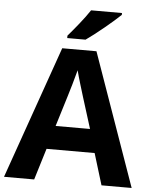

<svg xmlns="http://www.w3.org/2000/svg" viewBox="-61 -984 812 1034"><g transform="rotate(5 345.0 -467.0)"><path d="M556 -924V-934H389C360 -889 306 -824 274 -787V-774H373C424 -809 518 -887 556 -924ZM527 0H690L437 -717H252L0 0H163L215 -170H475ZM387 -463 439 -297H253L304 -463C311 -485 335 -566 345 -606C355 -566 377 -496 387 -463Z"/></g></svg>

Font: Noto Sans Adlam
Style: Bold
Weight: 700
Designer: Mark Jamra, Neil Patel
Foundry: JamraPatel LLC
Version: Version 3.001